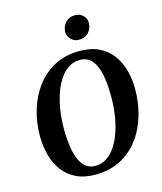

<svg xmlns="http://www.w3.org/2000/svg" viewBox="-140 -1075 997 1185"><g transform="rotate(-15 359.0 -482.0)"><path d="M322 10Q250.5 10 199.2 -15Q148 -40 115.2 -84Q82.5 -128 67 -185.2Q51.5 -242.5 51 -306.5Q50.5 -393.5 74.5 -473.5Q98.5 -553.5 145.5 -616.5Q192.5 -679.5 262 -716.2Q331.5 -753 423 -753Q495 -753 546.5 -727.8Q598 -702.5 630.5 -658.5Q663 -614.5 678.5 -558.2Q694 -502 694 -439.5Q694.5 -352 671 -271Q647.5 -190 600.5 -126.8Q553.5 -63.5 483.8 -26.8Q414 10 322 10ZM334.5 -42.5Q374 -42.5 406.5 -63.2Q439 -84 463.8 -121Q488.5 -158 505.5 -207.5Q522.5 -257 531 -315Q539.5 -373 539 -435Q539 -497 531.8 -545.8Q524.5 -594.5 509.2 -629Q494 -663.5 469.5 -681.5Q445 -699.5 410 -699.5Q371 -699.5 338.5 -679Q306 -658.5 281.2 -621.5Q256.5 -584.5 239.5 -535.5Q222.5 -486.5 214 -429.2Q205.5 -372 205.5 -311Q206 -248 213.5 -198.2Q221 -148.5 236.5 -113.8Q252 -79 276.5 -60.8Q301 -42.5 334.5 -42.5ZM437 -820.5Q418.5 -820.5 402.5 -830.2Q386.5 -840 377 -856Q367.5 -872 368 -890.5Q369.5 -925.5 392.8 -949.5Q416 -973.5 451.5 -973.5Q484 -973.5 504.2 -953.5Q524.5 -933.5 523.5 -906.5Q523.5 -870.5 500.5 -845.5Q477.5 -820.5 437 -820.5Z"/></g></svg>

Font: Merriweather 36pt
Style: Bold Italic
Weight: 700
Italic angle: -7.8°
Version: Version 2.101